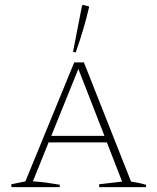

<svg xmlns="http://www.w3.org/2000/svg" viewBox="-20 -774 651 794"><path d="M522 -23Q534 -21 540.5 -20Q547 -19 556 -17Q565 -15 584 -10V0H390V-12L485 -23L422 -185H181L116 -24Q148 -22 173.5 -18.5Q199 -15 227 -10V0H27V-12L85 -24L287 -516H327ZM192 -212H412L304 -489ZM293 -557 282 -560 319 -750 323 -754 349 -747Q327 -652 293 -557Z"/></svg>

Font: Piazzolla SC Thin
Style: Regular
Weight: 100
Designer: Juan Pablo del Peral
Foundry: Huerta Tipografica
Version: Version 1.330